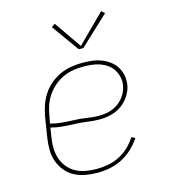

<svg xmlns="http://www.w3.org/2000/svg" viewBox="-112 -836 824 934"><g transform="rotate(-15 300.0 -369.5)"><path d="M264 8Q233 8 203 2.5Q173 -3 147.5 -17Q122 -31 104 -53.5Q86 -76 76.5 -103.5Q67 -131 67 -161.5Q67 -192 72 -223L88 -323Q93 -351 102.5 -378.5Q112 -406 128.5 -431Q145 -456 168.5 -475.5Q192 -495 219 -507Q246 -519 274.5 -523.5Q303 -528 330 -528Q355 -528 379.5 -525Q404 -522 426 -513.5Q448 -505 466.5 -491Q485 -477 497 -457.5Q509 -438 513.5 -414.5Q518 -391 514 -366Q509 -339 492.5 -313.5Q476 -288 451.5 -271Q427 -254 398.5 -247Q370 -240 343 -240Q312 -240 281.5 -244.5Q251 -249 220 -250Q189 -251 158.5 -253.5Q128 -256 99 -264L92 -220Q87 -192 87.5 -164.5Q88 -137 96 -112Q104 -87 120.5 -66.5Q137 -46 159.5 -33.5Q182 -21 209 -16Q236 -11 264 -11Q292 -11 321 -16Q350 -21 377.5 -34.5Q405 -48 428 -69.5Q451 -91 467 -117L485 -108Q467 -80 442 -57Q417 -34 387.5 -19Q358 -4 326.5 2Q295 8 264 8ZM343 -258Q368 -258 392.5 -264Q417 -270 438.5 -285Q460 -300 474.5 -322.5Q489 -345 493 -369Q497 -390 492.5 -411Q488 -432 477.5 -449Q467 -466 450.5 -478Q434 -490 414.5 -497Q395 -504 373.5 -506.5Q352 -509 331 -509Q305 -509 279 -505Q253 -501 228 -489.5Q203 -478 182 -460Q161 -442 145.5 -419Q130 -396 121.5 -371Q113 -346 109 -320L102 -283Q131 -275 161.5 -272.5Q192 -270 222.5 -269Q253 -268 283 -263Q313 -258 343 -258ZM331 -596 232 -734 250 -746 345 -609 484 -747 500 -733 354 -596Z"/></g></svg>

Font: Iosevka SS04 Thin Extended
Style: Italic
Weight: 100
Width: 7
Italic angle: -9°
Monospace: yes
Designer: Belleve Invis
Foundry: Belleve Invis
Version: Version 19.0.0; ttfautohint (v1.8.4)